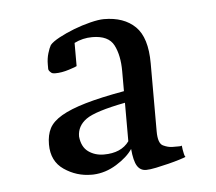

<svg xmlns="http://www.w3.org/2000/svg" viewBox="-34 -758 408 363"><g transform="rotate(-5 170.5 -576.5)"><path d="M201 -561Q144 -550 126.5 -537.5Q109 -525 109 -505Q111 -485 123.5 -476Q136 -467 153 -467Q186 -467 201 -488ZM296 -470Q300 -470 301 -471L302 -463Q303 -459 303.5 -455.5Q304 -452 306 -449Q304 -448 294.5 -445Q285 -442 273 -439Q261 -436 249 -433.5Q237 -431 230 -431Q219 -431 213 -440.5Q207 -450 205 -473Q195 -458 174 -445Q153 -432 130 -431H126Q98 -431 74.5 -447Q51 -463 51 -495Q51 -513 57.5 -525.5Q64 -538 81 -548Q98 -558 127 -566.5Q156 -575 201 -583V-621Q201 -651 191 -670.5Q181 -690 150 -690Q132 -690 116 -682V-638Q115 -637 101 -632.5Q87 -628 75 -628Q69 -628 67 -630Q62 -634 62 -637.5Q62 -641 62 -646Q62 -657 65 -667Q68 -677 71 -682Q76 -688 89 -695Q102 -702 117.5 -708Q133 -714 149 -718Q165 -722 175 -722Q213 -722 234.5 -701Q256 -680 256 -631V-502Q256 -479 265.5 -474.5Q275 -470 283 -470Z"/></g></svg>

Font: Lusitana
Style: Regular
Weight: 400
Designer: Ana Paula Megda
Foundry: Ana Paula Megda
Version: Version 1.000; ttfautohint (v1.1) -l 8 -r 50 -G 200 -x 14 -D